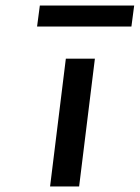

<svg xmlns="http://www.w3.org/2000/svg" viewBox="-20 -684 505 694"><path d="M465 -664H124L114 -588H455ZM266 -10 323 -472H218L161 -10Z"/></svg>

Font: Bluebird
Style: LiObl
Weight: 300
Designer: Jasper
Foundry: Cannot Into Space Fonts
Version: Version 0.98